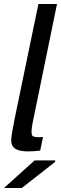

<svg xmlns="http://www.w3.org/2000/svg" viewBox="-33 -750 305 960"><path d="M130 -135Q120 -83 128.5 -72Q137 -61 182 -65L168 3Q134 7 108 7Q63 7 43 -6.5Q23 -20 23 -49Q23 -70 40 -155L159 -730H252ZM-13 190 140 52H243V59L76 190Z"/></svg>

Font: Nacelle
Style: Italic
Weight: 400
Italic angle: -12°
Designer: Sora Sagano
Foundry: Sora Sagano
Version: Version 1.000;FEAKit 1.0